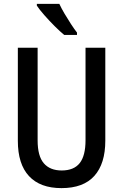

<svg xmlns="http://www.w3.org/2000/svg" viewBox="-20 -960 635 990"><path d="M523 -235Q523 -116 466.5 -53Q410 10 297 10Q187 10 129.5 -52Q72 -114 72 -234V-714H174V-236Q174 -155 206 -118Q238 -81 298 -81Q361 -81 391 -119Q421 -157 421 -237V-714H523ZM286 -940Q296 -918 312.5 -890Q329 -862 346 -836Q363 -810 377 -792V-780H311Q290 -797 262 -825Q234 -853 208.5 -882Q183 -911 170 -931V-940Z"/></svg>

Font: Noto Sans Ethiopic Condensed Medium
Style: Regular
Weight: 500
Width: 3
Designer: Monotype Design Team
Foundry: Monotype Imaging Inc.
Version: Version 2.102; ttfautohint (v1.8.4.7-5d5b)